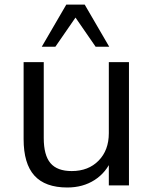

<svg xmlns="http://www.w3.org/2000/svg" viewBox="-20 -811 661 840"><path d="M544.2 0H456.1V-115.1H469Q445.4 -56.8 394.2 -23.7Q343 9.3 274.5 9.3Q177.6 9.3 130.4 -42.9Q83.3 -95.1 83.3 -202.4V-539.1H171.4V-207.4Q171.4 -132.1 200.7 -97.4Q230.1 -62.6 293.7 -62.6Q366.8 -62.6 411.4 -108.2Q456.1 -153.7 456.1 -228.4V-539.1H544.2ZM270 -790.8H350.6L457.8 -606.6H398.3L310.3 -734.1L222.3 -606.6H162.8Z"/></svg>

Font: Min Sans VF VF
Style: Regular
Weight: 400
Designer: Jinseong-Kim, NotoSansCJK, Nunito
Foundry: Jinseong-Kim
Version: Version 1.420;Glyphs 3.1.2 (3151)